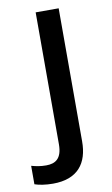

<svg xmlns="http://www.w3.org/2000/svg" viewBox="-146 -585 507 871"><g transform="rotate(-10 107.0 -149.5)"><path d="M26 240C141 240 189 174 189 74V-539H83V69C83 135 52 153 10 153C-17 153 -36 149 -58 143V228C-38 235 -8 240 26 240Z"/></g></svg>

Font: Noto Sans Hanifi Rohingya Medium
Style: Regular
Weight: 500
Designer: Monotype Design Team and DaltonMaag
Foundry: Google LLC
Version: Version 2.102